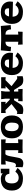

<svg xmlns="http://www.w3.org/2000/svg" viewBox="2330 -2982 672 5373"><g transform="rotate(-90 2666.5 -296.0)"><path d="M629.9 -611.8V-370.1H491.2Q482.4 -431.2 449.7 -460.7Q417 -490.2 350.1 -490.2Q287.1 -490.2 253.7 -441.4Q220.2 -392.6 220.2 -299.8Q220.2 -207 261 -158.4Q301.8 -109.9 379.9 -109.9Q480.5 -109.9 547.9 -203.1L651.9 -142.1Q603.5 -73.2 529.3 -31.7Q455.1 9.8 359.9 9.8Q193.8 9.8 106.9 -69.3Q20 -148.4 20 -299.8Q20 -451.2 104.7 -530.5Q189.5 -609.9 350.1 -609.9Q439.5 -609.9 501 -557.1Q501 -581.1 502 -594.2L502.9 -609.9Z M1449.7 -601.1 1451.7 -470.2 1427.7 -474.1Q1396.5 -480 1349.6 -480V-120.1Q1396.5 -120.1 1427.7 -126L1451.7 -129.9L1449.7 1L1229.5 -2L1069.8 1L1073.7 -126L1097.7 -123Q1118.7 -120.1 1149.9 -120.1V-480Q1148.4 -480 1109.4 -481Q1070.3 -481.9 1048.8 -481.9Q1026.9 -481.9 1009.8 -445.8Q992.7 -409.7 981.4 -353.5Q970.2 -297.4 960.7 -238.8Q951.2 -180.2 938.7 -125.7Q926.3 -71.3 912.6 -47.9Q872.1 20 778.8 20Q728.5 20 673.8 0L676.8 -200.2Q681.6 -198.7 691.4 -195.1Q701.2 -191.4 706.5 -189.7Q711.9 -188 719.5 -186.5Q727.1 -185.1 732.9 -185.1Q757.3 -185.1 779.8 -209Q795.4 -226.1 806.9 -279.3Q818.4 -332.5 830.3 -392.6Q842.3 -452.6 857.9 -480Q801.3 -480 771.5 -474.1L747.6 -470.2L749.5 -601.1L1079.6 -598.1Z M2039.6 -530.5Q2121.6 -451.2 2121.6 -299.8Q2121.6 -148.4 2039.6 -69.3Q1957.5 9.8 1801.3 9.8Q1645 9.8 1563.2 -69.3Q1481.4 -148.4 1481.4 -299.8Q1481.4 -451.2 1563.2 -530.5Q1645 -609.9 1801.3 -609.9Q1957.5 -609.9 2039.6 -530.5ZM1781.2 -490.2Q1732.4 -490.2 1707 -441.7Q1681.6 -393.1 1681.6 -299.8Q1681.6 -207 1717.3 -158.4Q1752.9 -109.9 1821.3 -109.9Q1870.1 -109.9 1895.8 -158.4Q1921.4 -207 1921.4 -299.8Q1921.4 -392.6 1885.5 -441.4Q1849.6 -490.2 1781.2 -490.2Z M3190.9 -601.1 3192.9 -472.2 3168.9 -475.1Q3126 -480 3111.3 -480L2940.9 -310.1L3119.1 -171.9Q3148.4 -148.9 3170.9 -148.9Q3181.6 -148.9 3218.3 -160.2L3221.2 0Q3170.9 19 3110.4 19Q3060.5 19 3019.8 2.9Q2979 -13.2 2956.1 -47.9L2834 -240.2H2791V-120.1Q2804.2 -120.1 2844.2 -123L2857.9 -124L2864.3 1L2690.9 -2L2518.1 1L2523.9 -124L2538.1 -123Q2578.6 -120.1 2591.3 -120.1V-240.2H2548.3L2426.3 -47.9Q2403.3 -13.2 2362.5 2.9Q2321.8 19 2272 19Q2211.4 19 2161.1 0L2164.1 -160.2Q2200.7 -148.9 2210.9 -148.9Q2233.9 -148.9 2263.2 -171.9L2440.9 -310.1L2271 -480Q2255.9 -480 2212.9 -475.1L2189 -472.2L2190.9 -601.1L2331.1 -599.1L2501 -601.1L2502.9 -474.1Q2462.9 -480 2440.9 -480L2561 -359.9H2591.3V-480Q2591.3 -500 2583.7 -540.3Q2576.2 -580.6 2576.2 -601.1L2690.9 -598.1L2806.2 -601.1Q2806.2 -580.6 2798.6 -540.3Q2791 -500 2791 -480V-359.9H2821.3L2940.9 -480Q2918.9 -480 2878.9 -474.1L2881.3 -601.1L3051.3 -599.1Z M3581.1 -609.9Q3668 -609.9 3734.6 -580.1Q3801.3 -550.3 3839.6 -490.5Q3877.9 -430.7 3877.9 -348.1Q3877.9 -310.1 3870.1 -270L3452.1 -279.8Q3456.5 -197.3 3497.1 -153.6Q3537.6 -109.9 3610.8 -109.9Q3711.4 -109.9 3778.8 -203.1L3882.8 -142.1Q3834.5 -73.2 3760.3 -31.7Q3686 9.8 3590.8 9.8Q3424.8 9.8 3337.9 -69.3Q3251 -148.4 3251 -299.8Q3251 -451.2 3335.7 -530.5Q3420.4 -609.9 3581.1 -609.9ZM3581.1 -500Q3533.7 -500 3502.4 -468.8Q3471.2 -437.5 3459 -379.9H3685.1Q3686 -387.7 3686 -401.9Q3686 -432.6 3677.7 -452.9Q3669.4 -473.1 3653.8 -482.9Q3638.2 -492.7 3621.3 -496.3Q3604.5 -500 3581.1 -500Z M4626 -609.9 4650.9 -334 4530.8 -323.2Q4526.9 -369.6 4515.1 -401.1Q4503.4 -432.6 4483.9 -449.5Q4464.4 -466.3 4440.9 -473.1Q4417.5 -480 4384.8 -480V-120.1Q4412.6 -120.1 4443.8 -126L4467.8 -129.9L4462.9 1L4284.7 -2L4106.9 1L4102.1 -129.9L4126 -126Q4157.2 -120.1 4185.1 -120.1V-480Q4152.3 -480 4128.9 -473.1Q4105.5 -466.3 4085.9 -449.5Q4066.4 -432.6 4054.7 -401.1Q4043 -369.6 4039.1 -323.2L3918.9 -334L3943.8 -609.9Q4144 -600.1 4224.1 -600.1H4345.7Q4381.3 -600.1 4451.4 -602.5Q4521.5 -605 4573.7 -607.4Z M5013.7 -609.9Q5100.6 -609.9 5167.2 -580.1Q5233.9 -550.3 5272.2 -490.5Q5310.5 -430.7 5310.5 -348.1Q5310.5 -310.1 5302.7 -270L4884.8 -279.8Q4889.2 -197.3 4929.7 -153.6Q4970.2 -109.9 5043.5 -109.9Q5144 -109.9 5211.4 -203.1L5315.4 -142.1Q5267.1 -73.2 5192.9 -31.7Q5118.7 9.8 5023.4 9.8Q4857.4 9.8 4770.5 -69.3Q4683.6 -148.4 4683.6 -299.8Q4683.6 -451.2 4768.3 -530.5Q4853 -609.9 5013.7 -609.9ZM5013.7 -500Q4966.3 -500 4935.1 -468.8Q4903.8 -437.5 4891.6 -379.9H5117.7Q5118.7 -387.7 5118.7 -401.9Q5118.7 -432.6 5110.4 -452.9Q5102.1 -473.1 5086.4 -482.9Q5070.8 -492.7 5054 -496.3Q5037.1 -500 5013.7 -500Z"/></g></svg>

Font: Zantroke
Style: Regular
Weight: 500
Foundry: gluk
Version: Version 0.36